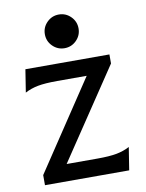

<svg xmlns="http://www.w3.org/2000/svg" viewBox="-87 -837 683 898"><g transform="rotate(-10 255.0 -387.5)"><path d="M456 -550V-507L170 -80H316Q374 -80 408 -86.5Q442 -93 470 -108L453 0H53V-48L334 -470H194Q136 -470 102 -463.5Q68 -457 40 -442L57 -550ZM255 -615Q222 -615 198.5 -638.5Q175 -662 175 -695Q175 -728 198.5 -751.5Q222 -775 255 -775Q288 -775 311.5 -751.5Q335 -728 335 -695Q335 -662 311.5 -638.5Q288 -615 255 -615Z"/></g></svg>

Font: Faculty Glyphic
Style: Regular
Weight: 400
Designer: Koto Studio, Dylan Young
Foundry: Koto Studio
Version: Version 1.004; ttfautohint (v1.8.4.7-5d5b)